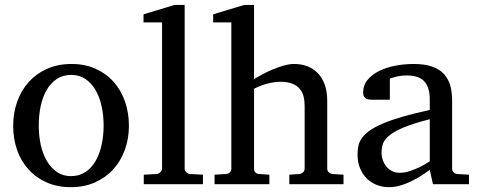

<svg xmlns="http://www.w3.org/2000/svg" viewBox="-20 -757 1964 789"><path d="M405.8 -241.2Q405.8 -282.2 397.7 -319.8Q389.6 -357.4 373 -386.2Q356.4 -415 331.5 -432.1Q306.6 -449.2 272.9 -449.2Q238.3 -449.2 212.9 -432.1Q187.5 -415 171.1 -386.2Q154.8 -357.4 147 -319.8Q139.2 -282.2 139.2 -241.2Q139.2 -200.7 147.2 -163.1Q155.3 -125.5 171.9 -96.7Q188.5 -67.9 213.4 -50.5Q238.3 -33.2 272 -33.2Q306.2 -33.2 331.5 -50.3Q356.9 -67.4 373.3 -96.2Q389.6 -125 397.7 -162.6Q405.8 -200.2 405.8 -241.2ZM509.8 -240.2Q509.8 -187 492.9 -140.9Q476.1 -94.7 445.1 -60.8Q414.1 -26.9 369.9 -7.3Q325.7 12.2 271 12.2Q216.3 12.2 172.4 -7.1Q128.4 -26.4 97.7 -60.1Q66.9 -93.8 50.5 -139.9Q34.2 -186 34.2 -240.2Q34.2 -293.5 50.8 -339.8Q67.4 -386.2 98.6 -420.7Q129.9 -455.1 174.1 -474.6Q218.3 -494.1 273.9 -494.1Q329.6 -494.1 373.5 -474.1Q417.5 -454.1 447.8 -419.7Q478 -385.3 493.9 -339.1Q509.8 -293 509.8 -240.2Z M570.8 0V-39.1L624 -42Q630.9 -42 638.4 -49.1Q646 -56.2 646 -63V-665H569.8V-698.2L697.8 -736.8H738.8V-63Q738.8 -56.2 745.8 -49.1Q752.9 -42 759.8 -42L814 -39.1V0Z M1168.9 0V-39.1L1210 -42Q1218.8 -43 1225.3 -48.8Q1231.9 -54.7 1231.9 -64V-321.8Q1231.9 -343.3 1227.3 -361.3Q1222.7 -379.4 1211.2 -392.6Q1199.7 -405.8 1180.7 -413.3Q1161.6 -420.9 1132.8 -420.9Q1119.6 -420.9 1105 -418.7Q1090.3 -416.5 1075.9 -412.6Q1061.5 -408.7 1048.1 -403.3Q1034.7 -397.9 1023.9 -392.1V-64Q1023.9 -54.7 1029.3 -48.8Q1034.7 -43 1043.9 -42L1086.9 -39.1V0H861.8V-39.1L909.7 -42Q918.9 -43 924.8 -48.8Q930.7 -54.7 930.7 -64V-665H856V-698.2L983.9 -736.8H1023.9V-432.1Q1037.6 -440.4 1057.6 -451.2Q1077.6 -461.9 1100.3 -471.4Q1123 -481 1146.2 -487.5Q1169.4 -494.1 1189 -494.1Q1217.8 -494.1 1242.4 -484.9Q1267.1 -475.6 1285.4 -457Q1303.7 -438.5 1314.2 -409.9Q1324.7 -381.3 1324.7 -342.8V-64Q1324.7 -54.7 1331.3 -48.8Q1337.9 -43 1346.7 -42L1391.6 -39.1V0Z M1746.1 -267.1Q1678.7 -250 1639.2 -233.4Q1599.6 -216.8 1579.3 -200Q1559.1 -183.1 1553.5 -165.8Q1547.9 -148.4 1547.9 -129.9Q1547.9 -114.3 1553 -99.4Q1558.1 -84.5 1567.6 -72.8Q1577.1 -61 1591.1 -54Q1605 -46.9 1623 -46.9Q1643.1 -46.9 1664.8 -54.2Q1686.5 -61.5 1704.6 -70.3Q1725.6 -80.6 1746.1 -94.2ZM1759.3 0 1746.1 -59.1Q1719.7 -39.1 1691.9 -23.4Q1679.7 -16.6 1666 -10.3Q1652.3 -3.9 1637.9 1.2Q1623.5 6.3 1608.6 9.3Q1593.8 12.2 1579.1 12.2Q1551.8 12.2 1528.1 2.9Q1504.4 -6.3 1486.8 -23.9Q1469.2 -41.5 1459.2 -66.4Q1449.2 -91.3 1449.2 -123Q1449.2 -141.6 1452.9 -158.2Q1456.5 -174.8 1467.8 -190.4Q1479 -206.1 1499.3 -220.5Q1519.5 -234.9 1552.5 -249Q1585.4 -263.2 1633.1 -277.1Q1680.7 -291 1746.1 -305.2V-348.1Q1746.1 -398.4 1723.6 -422.6Q1701.2 -446.8 1652.8 -446.8Q1626.5 -446.8 1607.9 -441.9Q1589.4 -437 1582 -434.1V-347.2H1509.3Q1502.4 -347.2 1495.8 -348.1Q1489.3 -349.1 1483.9 -352.3Q1478.5 -355.5 1475.3 -361.1Q1472.2 -366.7 1472.2 -376Q1472.2 -406.7 1490.7 -429Q1509.3 -451.2 1539.1 -465.8Q1568.8 -480.5 1606 -487.3Q1643.1 -494.1 1680.2 -494.1Q1726.6 -494.1 1757.1 -482.9Q1787.6 -471.7 1805.4 -451.7Q1823.2 -431.6 1830.6 -404.3Q1837.9 -377 1837.9 -344.2V-64Q1837.9 -54.7 1844 -48.8Q1850.1 -43 1858.9 -42L1907.2 -39.1V0Z"/></svg>

Font: BabelStone Ogham Special
Style: Regular
Weight: 400
Designer: Andrew West
Foundry: BabelStone
Version: Version 1.02 March 14, 2022